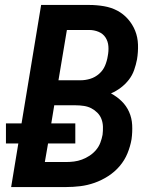

<svg xmlns="http://www.w3.org/2000/svg" viewBox="-20 -755 640 775"><path d="M25 0 54 -176H4V-257H67L146 -735H340Q370 -735 399.5 -730Q429 -725 453.5 -712Q478 -699 496.5 -678Q515 -657 525.5 -631Q536 -605 537 -575Q538 -545 533 -515Q529 -494 521.5 -472.5Q514 -451 500 -433Q486 -415 467.5 -401Q449 -387 428 -378Q452 -365 471 -346.5Q490 -328 501 -303.5Q512 -279 513.5 -250.5Q515 -222 511 -193Q506 -164 494.5 -136Q483 -108 463 -84.5Q443 -61 416.5 -44Q390 -27 361.5 -17Q333 -7 304 -3.5Q275 0 247 0ZM216 -431H305Q325 -431 344.5 -437Q364 -443 380 -457Q396 -471 404 -490Q412 -509 415 -529Q419 -549 417.5 -568.5Q416 -588 406 -603.5Q396 -619 378 -626.5Q360 -634 340 -634H250ZM161 -101H246Q262 -101 278.5 -103Q295 -105 311 -111Q327 -117 341.5 -126.5Q356 -136 367.5 -149.5Q379 -163 385 -179Q391 -195 394 -211Q396 -227 395.5 -243.5Q395 -260 389.5 -274.5Q384 -289 373 -300Q362 -311 348.5 -318Q335 -325 318.5 -327.5Q302 -330 285 -330H199L187 -257H284V-176H174Z"/></svg>

Font: Iosevka Aile
Style: Bold Italic
Weight: 700
Italic angle: -9°
Designer: Belleve Invis
Foundry: Belleve Invis
Version: Version 28.0.1; ttfautohint (v1.8.4)